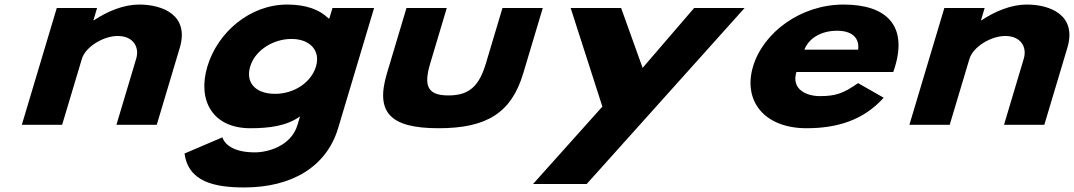

<svg xmlns="http://www.w3.org/2000/svg" viewBox="-20 -548 4715 843"><path d="M75.8 0H252.8L339.6 -290C354.8 -341 432.4 -390 496.5 -390C565.5 -390 593.2 -341 577.9 -290L491.2 0H668.2L769.3 -338C812.1 -481 695.1 -528 591 -528C523.3 -528 452.9 -499 392.5 -459H390.1L406.3 -513H229.3Z M790.3 126C806.9 251 923.3 275 1052.8 275C1259.1 275 1413.4 186 1464.8 14L1622.5 -513H1439.8L1426 -467H1422.4C1383.2 -506 1323.3 -528 1241 -528C1076.9 -528 935.4 -406 890.5 -256C845.7 -106 914.5 15 1078.6 15C1163.3 15 1238.8 5 1297.4 -37L1286 1C1258.8 92 1158.2 121 1098.9 121C1005.7 121 966.3 86 956.5 55ZM1078.5 -256C1099.8 -327 1178.9 -377 1259.9 -377C1339.8 -377 1388.5 -327 1367.3 -256C1346.4 -186 1271.3 -136 1187.9 -136C1100.7 -136 1057.6 -186 1078.5 -256Z M1941.7 -513H1764.7L1678.9 -226C1627.4 -54 1692.8 15 1906 15C2119.2 15 2225.9 -54 2277.3 -226L2363.2 -513H2186.2L2113.2 -269C2083 -168 2038.6 -129 1949.1 -129C1859.5 -129 1838.5 -168 1868.8 -269Z M3027.8 -513 2801.5 -250 2707.1 -513H2485.5L2624.8 -80L2320.3 260H2555.8L3249.4 -513Z M3901.7 -232C3904.5 -238 3907.8 -249 3909.9 -256C3963.7 -436 3872.2 -528 3683.7 -528C3496.1 -528 3331.2 -406 3286.3 -256C3241.7 -107 3333.7 15 3521.2 15C3659.2 15 3772.9 -22 3859.9 -119L3747.5 -183C3681.7 -137 3648.1 -126 3579.2 -126C3524.7 -126 3452.9 -153 3476.6 -232ZM3511.9 -330C3529.6 -377 3581.5 -413 3655.3 -413C3718.2 -413 3754.3 -384 3747.9 -330Z M3972.8 0H4149.8L4236.6 -290C4251.8 -341 4329.4 -390 4393.5 -390C4462.5 -390 4490.2 -341 4474.9 -290L4388.2 0H4565.2L4666.3 -338C4709.1 -481 4592.1 -528 4488 -528C4420.3 -528 4349.9 -499 4289.5 -459H4287.1L4303.3 -513H4126.3Z"/></svg>

Font: Hussar
Style: BdSuprExtOblThree
Weight: 700
Foundry: Cannot Into Space Fonts
Version: Version 2.00